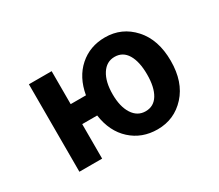

<svg xmlns="http://www.w3.org/2000/svg" viewBox="-107 -812 1215 1064"><g transform="rotate(-30 500.0 -280.0)"><path d="M631.8 -106.4Q684.6 -106.4 712.4 -152.3Q740.2 -198.2 740.2 -279.3Q740.2 -361.3 712.4 -407.7Q684.6 -454.1 631.8 -454.1Q580.1 -454.1 549.8 -406.7Q519.5 -359.4 519.5 -279.3Q519.5 -200.2 549.8 -153.3Q580.1 -106.4 631.8 -106.4ZM291 -348.6H388.7Q407.2 -454.1 475.1 -514.2Q543 -574.2 639.6 -574.2Q747.1 -574.2 819.3 -494.6Q891.6 -415 891.6 -279.3Q891.6 -144.5 819.3 -65.4Q747.1 13.7 639.6 13.7Q540 13.7 471.2 -48.8Q402.3 -111.3 386.7 -220.7H291V0H145.5V-559.6H291Z"/></g></svg>

Font: GenEi Gothic M Regular
Style: Bold
Weight: 700
Designer: o_tamon (Modified); [Source Han Sans]
Ryoko NISHIZUKA  (kana & ideographs); Paul D. Hunt (Latin, Greek & Cyrillic); Wenl
Version: Version 1.1a;Original Version 1.004